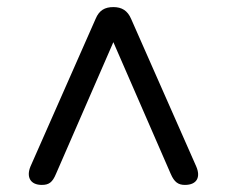

<svg xmlns="http://www.w3.org/2000/svg" viewBox="-20 -655 640 542"><path d="M98 -133C118 -133 128 -140 138 -164L300 -536L462 -164C472 -141 483 -133 502 -133C536 -133 547 -155 534 -185L350 -602C340 -625 324 -635 300 -635C276 -635 260 -626 250 -602L66 -185C54 -156 65 -133 98 -133Z"/></svg>

Font: Nunito SemiBold
Style: Regular
Weight: 600
Designer: Vernon Adams
Foundry: Vernon Adams
Version: Version 3.602